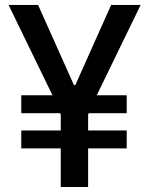

<svg xmlns="http://www.w3.org/2000/svg" viewBox="-20 -747 596 767"><path d="M132.1 -727.3H14.2L189.6 -366.5H65V-294.7H219.5L222.7 -291.2V-225.9H65V-154.1H222.7V0H332V-154.1H486.2V-225.9H332V-291.2L335.9 -294.7H486.2V-366.5H366.5L541.9 -727.3H424L281.2 -407.7L275.6 -406.6Z"/></svg>

Font: Margiela Sans Medium
Style: Regular
Weight: 500
Designer: Stefan Endress, Andreas Faust
Version: Version 1.100;FEAKit 1.0